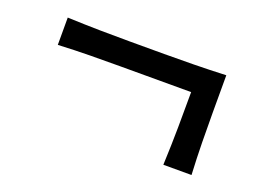

<svg xmlns="http://www.w3.org/2000/svg" viewBox="-57 -578 711 529"><g transform="rotate(20 298.0 -313.5)"><path d="M452.1 -168Q454.6 -227.5 455.1 -278.3Q455.6 -329.1 455.6 -382.3H246.6Q206.5 -382.3 160.6 -381.8Q114.7 -381.3 65.9 -378.9V-459Q114.7 -457 160.6 -456.3Q206.5 -455.6 246.6 -455.6H350.1Q390.1 -455.6 436 -456.3Q481.9 -457 530.8 -459V-349.1Q530.8 -309.1 531.5 -263.2Q532.2 -217.3 534.7 -168Z"/></g></svg>

Font: Pinar-DS2-FD Regular
Style: Regular
Weight: 400
Designer: Amin Abedi
Version: Version 2.000